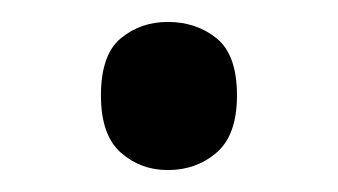

<svg xmlns="http://www.w3.org/2000/svg" viewBox="-20 -141 308 175"><path d="M72 -54Q72 -91 90 -106Q108 -121 133 -121Q159 -121 177.5 -106Q196 -91 196 -54Q196 -18 177.5 -2Q159 14 133 14Q108 14 90 -2Q72 -18 72 -54Z"/></svg>

Font: Noto Kufi Arabic
Style: Regular
Weight: 400
Designer: Monotype Design Team, David Williams, Khaled Hosny
Foundry: Google LLC
Version: Version 2.109; ttfautohint (v1.8.4.7-5d5b)